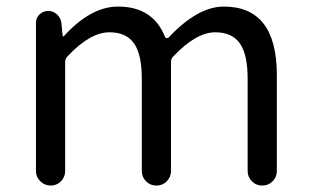

<svg xmlns="http://www.w3.org/2000/svg" viewBox="-20 -577 966 597"><path d="M91.8 -45.9V-505.9Q91.8 -521.5 103 -532.2Q114.3 -543 129.9 -543Q145.5 -543 157.2 -532.2Q168.9 -521.5 170.9 -505.9L174.8 -465.8Q174.8 -463.9 176.3 -463.9Q177.7 -463.9 178.7 -464.8Q262.7 -556.6 346.7 -556.6Q456.1 -556.6 493.2 -461.9Q495.1 -459 498 -458.5Q501 -458 503.9 -460Q594.7 -556.6 675.8 -556.6Q840.8 -556.6 840.8 -343.8V-45.9Q840.8 -26.4 827.6 -13.2Q814.5 0 795.4 0Q776.4 0 763.2 -13.2Q750 -26.4 750 -45.9V-332Q750 -408.2 725.6 -442.4Q701.2 -476.6 649.4 -476.6Q589.8 -476.6 518.6 -401.4Q511.7 -394.5 511.7 -383.8V-45.9Q511.7 -26.4 498.5 -13.2Q485.4 0 466.3 0Q447.3 0 434.1 -13.2Q420.9 -26.4 420.9 -45.9V-332Q420.9 -408.2 396.5 -442.4Q372.1 -476.6 320.3 -476.6Q259.8 -476.6 189.5 -401.4Q182.6 -394.5 182.6 -383.8V-45.9Q182.6 -26.4 169.4 -13.2Q156.2 0 137.7 0Q119.1 0 105.5 -13.2Q91.8 -26.4 91.8 -45.9Z"/></svg>

Font: irohamaru Regular
Style: Regular
Weight: 400
Designer: [Source Han Sans]
Ryoko NISHIZUKA  (kana & ideographs); Paul D. Hunt (Latin, Greek & Cyrillic); Wenlong ZHANG  (bopomofo
Version: Version 1.00